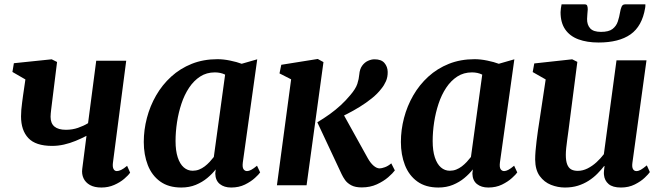

<svg xmlns="http://www.w3.org/2000/svg" viewBox="-20 -828 2959 858"><path d="M235 -551 210.5 -353.5Q209.5 -345.5 208.5 -337.2Q207.5 -329 206.8 -321.2Q206 -313.5 206 -306Q206 -277 223.2 -262.5Q240.5 -248 274.5 -248Q303.5 -248 328.8 -256.8Q354 -265.5 373.5 -277.5L410 -556.5H544L484.5 -99.5Q482.5 -81.5 487.5 -72.5Q492.5 -63.5 502 -63.5Q510 -63.5 521 -68.5Q532 -73.5 548 -87L561.5 -56.5Q553.5 -44.5 535 -28.8Q516.5 -13 490.2 -1.5Q464 10 433 10Q402 10 382 -1.2Q362 -12.5 353.2 -31.5Q344.5 -50.5 347.5 -73L366.5 -221Q343.5 -209 318 -198.5Q292.5 -188 266 -182Q239.5 -176 213 -176Q139.5 -176 106.8 -210.8Q74 -245.5 74 -308Q74 -321.5 75.2 -337.2Q76.5 -353 78.8 -369.5Q81 -386 83 -401L93.5 -473L35.5 -506.5L42 -545.5L211 -563Z M1065 -101.5Q1062.5 -80.5 1068.2 -72Q1074 -63.5 1084 -63.5Q1092 -63.5 1102.5 -69Q1113 -74.5 1128.5 -87.5L1142.5 -57.5Q1137 -49 1119.2 -32.8Q1101.5 -16.5 1074.5 -3.2Q1047.5 10 1013 10Q982 10 962.5 -5.5Q943 -21 942 -52L944 -71Q928.5 -51 906.2 -32.5Q884 -14 855 -2Q826 10 790 10Q733 10 695.8 -17Q658.5 -44 640.5 -90.2Q622.5 -136.5 622.5 -193.5Q622.5 -247.5 636.5 -301Q650.5 -354.5 677.8 -401.8Q705 -449 745 -485.5Q785 -522 837 -542.8Q889 -563.5 952 -563.5Q978.5 -563.5 1008.8 -557.2Q1039 -551 1060 -543L1129.5 -563ZM986 -494.5Q976 -499.5 964.5 -502Q953 -504.5 940 -504.5Q903 -504.5 874.5 -486Q846 -467.5 825 -436Q804 -404.5 790.8 -364.5Q777.5 -324.5 771 -281.5Q764.5 -238.5 764.5 -197.5Q764.5 -154.5 774.2 -124.8Q784 -95 801.2 -80Q818.5 -65 841 -65Q856 -65 869.5 -70.2Q883 -75.5 894.8 -84.5Q906.5 -93.5 916.8 -104.5Q927 -115.5 935.5 -126.5Z M1217.5 0 1281 -473.5 1229 -500 1237 -538.5 1400 -564.5 1425.5 -550.5 1350 0ZM1596.5 9.5Q1567.5 9.5 1549.8 0Q1532 -9.5 1522.2 -23.2Q1512.5 -37 1506.5 -50L1398 -281.5Q1428 -299.5 1454 -318.2Q1480 -337 1502.8 -358Q1525.5 -379 1545 -402.5Q1569.5 -431 1576.8 -453.2Q1584 -475.5 1585.5 -495Q1587.5 -519.5 1598.5 -534.5Q1609.5 -549.5 1624.5 -556.2Q1639.5 -563 1653.5 -563Q1684 -563 1698 -546.5Q1712 -530 1712.5 -507Q1713 -484 1704.8 -465.2Q1696.5 -446.5 1684.5 -432Q1667.5 -409.5 1641.8 -388.8Q1616 -368 1587.5 -350.5Q1559 -333 1531.5 -319Q1504 -305 1482.5 -295.5L1502 -340L1623.5 -121Q1635.5 -99.5 1649.5 -87.5Q1663.5 -75.5 1676.5 -75.5Q1685.5 -75.5 1700 -80.8Q1714.5 -86 1728.5 -98L1744.5 -66.5Q1735.5 -54 1714.8 -36Q1694 -18 1664 -4.2Q1634 9.5 1596.5 9.5Z M2214 -101.5Q2211.5 -80.5 2217.2 -72Q2223 -63.5 2233 -63.5Q2241 -63.5 2251.5 -69Q2262 -74.5 2277.5 -87.5L2291.5 -57.5Q2286 -49 2268.2 -32.8Q2250.5 -16.5 2223.5 -3.2Q2196.5 10 2162 10Q2131 10 2111.5 -5.5Q2092 -21 2091 -52L2093 -71Q2077.5 -51 2055.2 -32.5Q2033 -14 2004 -2Q1975 10 1939 10Q1882 10 1844.8 -17Q1807.5 -44 1789.5 -90.2Q1771.5 -136.5 1771.5 -193.5Q1771.5 -247.5 1785.5 -301Q1799.5 -354.5 1826.8 -401.8Q1854 -449 1894 -485.5Q1934 -522 1986 -542.8Q2038 -563.5 2101 -563.5Q2127.5 -563.5 2157.8 -557.2Q2188 -551 2209 -543L2278.5 -563ZM2135 -494.5Q2125 -499.5 2113.5 -502Q2102 -504.5 2089 -504.5Q2052 -504.5 2023.5 -486Q1995 -467.5 1974 -436Q1953 -404.5 1939.8 -364.5Q1926.5 -324.5 1920 -281.5Q1913.5 -238.5 1913.5 -197.5Q1913.5 -154.5 1923.2 -124.8Q1933 -95 1950.2 -80Q1967.5 -65 1990 -65Q2005 -65 2018.5 -70.2Q2032 -75.5 2043.8 -84.5Q2055.5 -93.5 2065.8 -104.5Q2076 -115.5 2084.5 -126.5Z M2504.5 10Q2472.5 10 2442.2 -2Q2412 -14 2392 -41.2Q2372 -68.5 2371.5 -115Q2371.5 -132.5 2373.2 -153.5Q2375 -174.5 2377.8 -197.8Q2380.5 -221 2384 -244.8Q2387.5 -268.5 2391 -290.5L2418.5 -473L2360.5 -506L2367.5 -544.5L2537 -563L2560 -551.5L2526 -288.5Q2523.5 -267 2520.5 -245.5Q2517.5 -224 2514.8 -203.8Q2512 -183.5 2510.2 -166.2Q2508.5 -149 2508.5 -136Q2508.5 -109.5 2514.5 -93.8Q2520.5 -78 2532.2 -71.2Q2544 -64.5 2562 -64.5Q2584 -64.5 2605.5 -75.2Q2627 -86 2645.8 -103.2Q2664.5 -120.5 2678.5 -139L2735 -558.5H2869L2806 -100Q2803.5 -81 2808.8 -72.2Q2814 -63.5 2824 -63.5Q2833 -63.5 2843 -69Q2853 -74.5 2870.5 -89L2884 -59Q2878.5 -50.5 2861.2 -34Q2844 -17.5 2816.8 -3.8Q2789.5 10 2755 10Q2718 10 2699.8 -5.5Q2681.5 -21 2679 -46.5Q2678.5 -49.5 2678.5 -54Q2678.5 -58.5 2679 -63.8Q2679.5 -69 2680.2 -74.8Q2681 -80.5 2681.5 -85.5L2680 -86.5Q2666.5 -69 2649.5 -51.8Q2632.5 -34.5 2610.8 -20.5Q2589 -6.5 2562.8 1.8Q2536.5 10 2504.5 10ZM2593.5 -808.5Q2602 -808.5 2604.2 -802Q2606.5 -795.5 2606.5 -786Q2606 -776 2604.8 -764.8Q2603.5 -753.5 2603.5 -743.5Q2603 -717.5 2617.2 -701.5Q2631.5 -685.5 2665.5 -685.5Q2700.5 -685.5 2717.2 -698.5Q2734 -711.5 2740.8 -731.8Q2747.5 -752 2751 -773.5Q2753 -786.5 2757.5 -797.5Q2762 -808.5 2773 -808.5H2864Q2864 -804.5 2864 -800.8Q2864 -797 2863 -792.5Q2849.5 -711 2797.8 -674.5Q2746 -638 2655 -638Q2603 -638 2564.8 -652.2Q2526.5 -666.5 2505.8 -696.5Q2485 -726.5 2485 -773.5Q2485.5 -782 2486.5 -790.8Q2487.5 -799.5 2489.5 -808.5Z"/></svg>

Font: Merriweather 28pt
Style: Bold Italic
Weight: 700
Italic angle: -7.8°
Version: Version 2.101